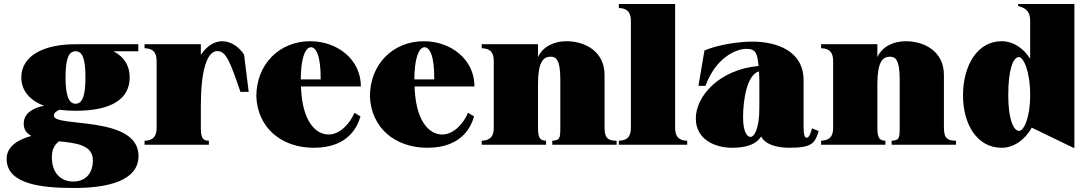

<svg xmlns="http://www.w3.org/2000/svg" viewBox="-20 -720 5425 955"><path d="M356 -169C542 -169 625 -232 625 -335C625 -392 599 -437 544 -465H668V-500H357H356C189 -500 86 -438 86 -335C86 -270 127 -221 199 -194C148 -184 98 -159 98 -105C98 -75 113 -56 136 -44C70 -26 13 8 13 70C13 198 190 215 349 215C512 215 669 181 669 56C669 -148 248 -85 248 -144C248 -159 261 -168 276 -174C301 -171 327 -169 356 -169ZM356 -204C320 -204 306 -250 306 -335C306 -424 320 -465 356 -465C392 -465 405 -424 405 -335C405 -249 392 -204 356 -204ZM238 62C238 24 251 0 273 -17C358 -9 442 1 442 77C442 154 394 183 344 183C292 183 238 150 238 62Z M979 -84V-196C979 -370 1010 -466 1061 -466C1105 -466 1125 -411 1176 -263H1217L1194 -448C1172 -484 1130 -515 1085 -515C1049 -515 1009 -493 979 -447V-500H699V-480C725 -479 759 -474 759 -416V-84C759 -26 724 -21 699 -20V0H1019V-20C994 -21 979 -26 979 -84Z M1541 15C1721 15 1761 -101 1773 -141L1743 -159C1720 -104 1670 -51 1615 -51C1549 -51 1493 -116 1480 -246C1479 -261 1477 -276 1477 -290H1775C1775 -426 1656 -515 1523 -515C1371 -515 1255 -402 1255 -240C1261 -88 1376 15 1541 15ZM1476 -325C1476 -419 1495 -485 1527 -485C1551 -485 1576 -446 1575 -325Z M2106 15C2286 15 2326 -101 2338 -141L2308 -159C2285 -104 2235 -51 2180 -51C2114 -51 2058 -116 2045 -246C2044 -261 2042 -276 2042 -290H2340C2340 -426 2221 -515 2088 -515C1936 -515 1820 -402 1820 -240C1826 -88 1941 15 2106 15ZM2041 -325C2041 -419 2060 -485 2092 -485C2116 -485 2141 -446 2140 -325Z M2987 -84V-347C2987 -466 2888 -515 2797 -515C2737 -515 2680 -489 2656 -436V-500H2376V-480C2402 -479 2436 -474 2436 -416V-84C2436 -26 2401 -22 2376 -20V0H2696V-20C2671 -22 2656 -26 2656 -84V-302C2656 -413 2683 -438 2718 -438C2744 -438 2767 -427 2767 -324V-84C2767 -27 2762 -23 2727 -20V0H3047V-20C3011 -21 2987 -26 2987 -84Z M3058 -20V0H3398V-20C3373 -21 3338 -26 3338 -84V-700H3058V-680C3083 -679 3118 -674 3118 -616V-84C3118 -26 3083 -21 3058 -20Z M3621 15C3693 15 3741 -2 3766 -41C3786 -3 3838 15 3908 15C4020 15 4034 -9 4052 -68L4019 -82C4011 -51 4003 -35 3992 -35C3981 -35 3977 -53 3977 -90V-321C3977 -466 3845 -513 3721 -513C3656 -513 3552 -498 3484 -469L3454 -293H3489C3540 -432 3639 -477 3693 -477C3741 -477 3747 -452 3753 -392C3554 -373 3441 -240 3441 -131C3441 -23 3541 15 3621 15ZM3713 -39C3698 -39 3676 -59 3676 -137C3676 -218 3694 -348 3755 -365C3757 -345 3757 -322 3757 -296V-184C3757 -77 3731 -39 3713 -39Z M4675 -84V-347C4675 -466 4576 -515 4485 -515C4425 -515 4368 -489 4344 -436V-500H4064V-480C4090 -479 4124 -474 4124 -416V-84C4124 -26 4089 -22 4064 -20V0H4384V-20C4359 -22 4344 -26 4344 -84V-302C4344 -413 4371 -438 4406 -438C4432 -438 4455 -427 4455 -324V-84C4455 -27 4450 -23 4415 -20V0H4735V-20C4699 -21 4675 -26 4675 -84Z M4962 15C5023 15 5077 -24 5112 -85L5319 15H5324V-700H5044V-690C5069 -683 5104 -674 5104 -616V-428C5069 -482 5019 -515 4962 -515C4840 -515 4770 -392 4770 -246C4770 -100 4841 15 4962 15ZM5049 -69C5021 -69 4995 -127 4995 -246C4995 -377 5020 -436 5048 -436C5070 -436 5104 -369 5104 -246C5104 -130 5071 -69 5049 -69Z"/></svg>

Font: Sprat Condensed Black
Style: Regular
Weight: 900
Designer: Ethan Nakache
Foundry: Collletttivo
Version: Version 2.000;Glyphs 3.2 (3217)